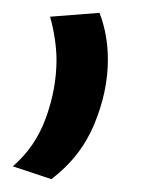

<svg xmlns="http://www.w3.org/2000/svg" viewBox="-25 -82 229 299"><path d="M53 -56 130 -62Q143 -28 143 11Q143 60 122 111Q101 162 55 197L-5 177Q30 147 46.5 101.5Q63 56 63 11Q63 -3 60.5 -20.5Q58 -38 53 -56Z"/></svg>

Font: Georama
Style: Regular
Weight: 400
Designer: Jean-Baptiste Levee
Foundry: Production Type
Version: Version 1.000